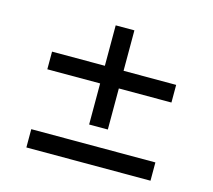

<svg xmlns="http://www.w3.org/2000/svg" viewBox="-92 -736 936 842"><g transform="rotate(15 376.0 -315.5)"><path d="M334 -174.3V-360.8H94.2V-440.9H334V-624.5H418.9V-440.9H657.7V-360.8H418.9V-174.3ZM94.2 -5.9V-88.9H657.7V-5.9Z"/></g></svg>

Font: Kameron SemiBold
Style: Regular
Weight: 600
Designer: Vernon Adams
Foundry: Vernon Adams
Version: Version 1.100